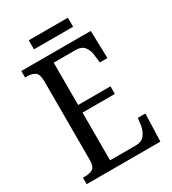

<svg xmlns="http://www.w3.org/2000/svg" viewBox="-201 -944 938 1049"><g transform="rotate(-30 268.0 -419.5)"><path d="M31 0V-41H47Q76 -41 94 -53Q112 -65 112 -108V-601Q112 -648 93 -660.5Q74 -673 47 -673H31V-714H469L474 -540H426L421 -582Q419 -615 402 -640Q385 -665 346 -665H207V-398H411V-350H207V-49H367Q408 -49 426 -74Q444 -99 449 -132L454 -174H502L496 0ZM150 -782V-839H397V-782Z"/></g></svg>

Font: Noto Serif Thai Condensed
Style: Regular
Weight: 400
Width: 3
Designer: Monotype Design Team
Foundry: Monotype Imaging Inc.
Version: Version 2.002; ttfautohint (v1.8.4.7-5d5b)